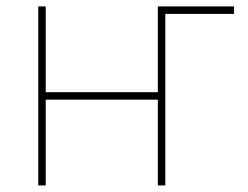

<svg xmlns="http://www.w3.org/2000/svg" viewBox="-20 -565 755 585"><path d="M483.7 0H460.9V-261.4H119.3V0H96.6V-545.5H119.3V-284.1H460.9V-545.5H693.2V-522.7H483.7Z"/></svg>

Font: Linik Sans Thin
Style: Regular
Weight: 100
Designer: Fonts by Rasmus Andersson / Changes by Cristiano Sobral with parts from Marc Monis
Foundry: rsms
Version: Version 3.020; ttfautohint (v1.6)